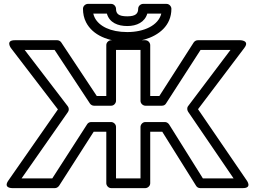

<svg xmlns="http://www.w3.org/2000/svg" viewBox="-20 -943 1315 988"><path d="M829 -315H728C713 -315 703 -301 703 -290V-25H577V-290C577 -305 563 -315 552 -315H449C440 -315 432 -310 428 -303L249 -25H91L330 -367C336 -376 335 -388 329 -396L107 -686H261L443 -410C448 -403 456 -399 464 -399H552C567 -399 577 -413 577 -424V-686H703V-424C703 -409 717 -399 728 -399H813C822 -399 830 -403 834 -410L1012 -686H1166L948 -397C941 -388 943 -376 948 -368L1182 -25H1024L850 -303C845 -310 837 -315 829 -315ZM815 -265 989 13C993 20 1001 25 1010 25H1230C1279 25 1250 -14 1250 -14L999 -381L1237 -696C1267 -735 1217 -736 1217 -736H998C990 -736 982 -732 977 -725L800 -449H753V-711C753 -722 743 -736 728 -736H552C541 -736 527 -726 527 -711V-449H478L295 -725C291 -731 283 -736 275 -736H56C7 -736 36 -696 36 -696L278 -380L23 -14C-5 26 43 25 43 25H263C271 25 279 20 284 13L462 -265H527V0C527 11 537 25 552 25H728C739 25 753 15 753 0V-265ZM635 -809C684 -809 725 -829 738 -873H810C795 -812 721 -778 635 -778C547 -778 490 -809 468 -851C464 -858 462 -866 460 -873H530C543 -826 587 -809 635 -809ZM635 -859C589 -859 577 -873 577 -898C577 -909 567 -923 552 -923H432C421 -923 407 -913 407 -898C407 -873 412 -849 423 -828C457 -762 537 -728 635 -728C667 -728 697 -732 725 -740C796 -761 862 -810 862 -898C862 -909 852 -923 837 -923H716C705 -923 691 -913 691 -898C691 -874 679 -859 635 -859Z"/></svg>

Font: Asimov
Style: XWidOu
Weight: 500
Designer: Google
Version: Version 2.000980; 2014